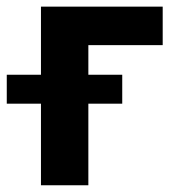

<svg xmlns="http://www.w3.org/2000/svg" viewBox="-65 -550 531 570"><path d="M418 -416H197.3V-328.1H297.9V-242.2H197.3V0H56.6V-242.2H-44.9V-328.1H56.6V-530.3H418Z"/></svg>

Font: Pretendard JP
Style: Bold
Weight: 700
Designer: Base glyphs from Inter by Rasmus Andersson; Hangeul glyphs from Noto Sans CJK(Source Han Sans) by Jang Soo-young and Kan
Foundry: Kil Hyung-jin
Version: Version 1.309